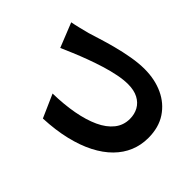

<svg xmlns="http://www.w3.org/2000/svg" viewBox="-130 -966 1260 1260"><g transform="rotate(45 500.0 -336.0)"><path d="M43 -563Q71 -568 109 -577.5Q147 -587 174 -594Q201 -602 250 -617.5Q299 -633 359.5 -649Q420 -665 483 -676Q546 -687 601 -687Q696 -687 772 -652Q848 -617 893 -549.5Q938 -482 938 -384Q938 -318 914 -260Q890 -202 842.5 -154Q795 -106 725 -70Q655 -34 563 -12Q471 10 358 15L287 -146Q391 -148 478 -164Q565 -180 629 -209.5Q693 -239 728.5 -283.5Q764 -328 764 -387Q764 -431 745 -465.5Q726 -500 688 -520Q650 -540 594 -540Q553 -540 502.5 -530Q452 -520 398.5 -503.5Q345 -487 292.5 -467.5Q240 -448 193.5 -428.5Q147 -409 111 -393Z"/></g></svg>

Font: Noto Sans JP Thin Black
Style: Regular
Weight: 900
Version: Version 2.004-H2;hotconv 1.0.118;makeotfexe 2.5.65603